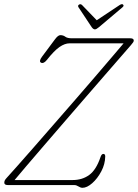

<svg xmlns="http://www.w3.org/2000/svg" viewBox="-20 -882 658 915"><path d="M334.5 0H18.5Q0.5 0 0.5 -11Q0.5 -18 3.2 -23Q6 -28 12 -34.5Q27 -51 59.8 -87.8Q92.5 -124.5 136.8 -175.2Q181 -226 231.5 -283.8Q282 -341.5 333.2 -400.5Q384.5 -459.5 430.8 -513.5Q477 -567.5 513.2 -609.8Q549.5 -652 569 -675.5H311.5Q289 -675.5 263.8 -658.2Q238.5 -641 203 -596Q188 -577.5 176 -583Q163.5 -589 180 -611.5L241.5 -694Q256.5 -714.5 267.5 -714.5Q281.5 -714.5 291.2 -707Q301 -699.5 323 -699.5H601Q618 -699.5 617.5 -688Q617.5 -682 604 -667Q590.5 -651.5 558.8 -615Q527 -578.5 483 -527.8Q439 -477 388.2 -418.5Q337.5 -360 286.2 -300.5Q235 -241 188.2 -186.8Q141.5 -132.5 105.2 -90Q69 -47.5 49.5 -24H326.5Q372 -24 405.2 -48.2Q438.5 -72.5 459 -133.5Q464 -148.5 472.5 -148.5Q481.5 -148.5 481.5 -136.5Q481 -100 462.8 -65.5Q444.5 -31 419.5 -9Q394.5 13 373 13Q364 13 354 6.5Q344 0 334.5 0ZM451.5 -752.5Q439 -742 432.5 -742Q424.5 -742 417 -752.5L354 -847.5Q349 -856 357.5 -860.5Q364.5 -864.5 371.5 -857.5L441 -785.5L549.5 -857.5Q561 -865 566 -860.5Q572.5 -855 564 -847.5Z"/></svg>

Font: Fraunces 72pt SuperSoft Thin
Style: Italic
Weight: 100
Italic angle: -16°
Version: Version 1.000;[b76b70a41]